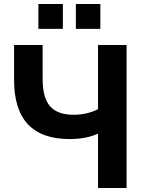

<svg xmlns="http://www.w3.org/2000/svg" viewBox="-20 -945 728 965"><path d="M472.7 -273.4Q413.1 -246.1 330.1 -246.1Q50.8 -246.1 50.8 -542V-718.8H194.3V-547.9Q194.3 -453.1 231.9 -410.6Q269.5 -368.2 349.6 -368.2Q418 -368.2 472.7 -396.5V-718.8H616.2V0H472.7ZM172.9 -799.8V-924.8H295.9V-799.8ZM361.3 -799.8V-924.8H484.4V-799.8Z"/></svg>

Font: Min Sans Bold
Style: Regular
Weight: 700
Designer: Jinseong-Kim, NotoSansCJK, Nunito
Foundry: Jinseong-Kim
Version: Version 1.400;Glyphs 3.1.2 (3151)